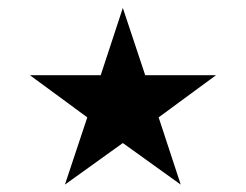

<svg xmlns="http://www.w3.org/2000/svg" viewBox="-20 -561 635 496"><path d="M57.2 -366.8 205.5 -257.8 147.7 -84.1 297.3 -191.5 446.9 -84.1 389.8 -257.8 538.1 -366.8H355.1L297.3 -540.5L240.2 -366.8Z"/></svg>

Font: Arad-VF Thin Dots1
Style: Regular
Weight: 100
Designer: Mohammad Darvishi
Version: Version 1.000;August 30, 2024;FontCreator 15.0.0.2992 64-bit